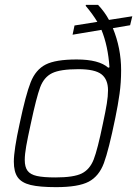

<svg xmlns="http://www.w3.org/2000/svg" viewBox="-20 -763 565 791"><path d="M37 -97Q37 -145 61 -254Q86 -373 106.5 -424.5Q127 -476 168 -497Q209 -518 296 -518Q388 -518 426 -484L431 -486Q425 -574 398 -640L279 -620L287 -658L381 -673Q361 -706 333 -739L334 -743H384Q412 -713 429 -681L525 -696L516 -659L445 -647Q479 -564 479 -474Q479 -423 472.5 -376.5Q466 -330 455 -277Q428 -145 408 -91Q388 -37 345.5 -14.5Q303 8 211 8Q143 8 106 -1Q69 -10 53 -32.5Q37 -55 37 -97ZM404 -254Q415 -305 420 -336Q425 -367 425 -391Q425 -436 398 -457Q371 -478 303 -478Q228 -478 194.5 -461.5Q161 -445 145.5 -403.5Q130 -362 107 -254Q94 -195 88 -161Q82 -127 82 -104Q82 -75 93.5 -59.5Q105 -44 132 -38Q159 -32 208 -32Q284 -32 317 -48.5Q350 -65 366 -106Q382 -147 404 -254Z"/></svg>

Font: Saira Semi Condensed ExtraLight
Style: Italic
Weight: 200
Width: 4
Italic angle: -12°
Designer: Hector Gatti with collaboration of the Omnibus-Type team
Foundry: Omnibus-Type
Version: Version 1.001; ttfautohint (v1.8)